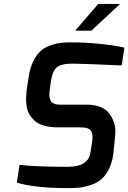

<svg xmlns="http://www.w3.org/2000/svg" viewBox="-20 -955 657 983"><path d="M365 -798 483 -935H595L448 -798ZM66 -20 80 -111Q161 -101 327 -101Q432 -101 443 -174L451 -224Q458 -264 447 -283.5Q436 -303 391 -303H276Q235 -303 204.5 -312Q174 -321 157 -337Q140 -353 129.5 -371.5Q119 -390 116 -413Q113 -436 113.5 -453.5Q114 -471 116 -490L127 -563Q134 -607 149.5 -639.5Q165 -672 185 -691Q205 -710 234 -721Q263 -732 291 -735.5Q319 -739 355 -738Q418 -738 495 -730Q572 -722 617 -711L603 -620Q395 -629 362 -629Q305 -631 278 -615.5Q251 -600 242 -546L235 -499Q233 -484 232.5 -472.5Q232 -461 234.5 -452.5Q237 -444 239.5 -438.5Q242 -433 248.5 -429Q255 -425 259.5 -423Q264 -421 274.5 -420Q285 -419 291.5 -419Q298 -419 311 -419H427Q465 -419 493.5 -407.5Q522 -396 537 -377Q552 -358 561.5 -333.5Q571 -309 570.5 -283.5Q570 -258 567 -233L560 -166Q554 -119 535.5 -85Q517 -51 494.5 -33.5Q472 -16 439 -6Q406 4 381.5 6Q357 8 324 8Q160 8 66 -20Z"/></svg>

Font: Exo
Style: DemiBoldItalic
Weight: 600
Designer: Natanael Gama
Version: Version 1